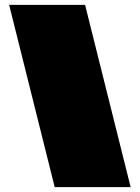

<svg xmlns="http://www.w3.org/2000/svg" viewBox="-20 -770 575 790"><path d="M205.1 0 17.6 -750H330.1L517.6 0Z"/></svg>

Font: Holtwood One SC
Style: Regular
Weight: 400
Designer: Vernon Adams
Foundry: Vernon Adams
Version: Version 1.100; ttfautohint (v1.8.4.7-5d5b)